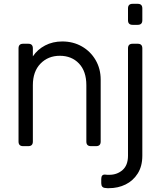

<svg xmlns="http://www.w3.org/2000/svg" viewBox="-20 -765 842 1005"><path d="M101 0Q77 0 77 -24V-512Q77 -536 101 -536H128Q152 -536 152 -512V-470Q176 -506 216 -527Q256 -548 306 -548Q363 -548 408.5 -522Q454 -496 480.5 -450.5Q507 -405 507 -348V-24Q507 0 483 0H456Q432 0 432 -24V-319Q432 -392 393.5 -432.5Q355 -473 293 -473Q232 -473 192 -432Q152 -391 152 -319V-24Q152 0 128 0ZM674 -635Q650 -635 650 -659V-721Q650 -745 674 -745H701Q725 -745 725 -721V-659Q725 -635 701 -635ZM550 220Q547 220 542 220Q537 220 532 219Q510 218 510 194V172Q510 147 531 149Q536 150 541.5 150Q547 150 552 150Q593 150 621.5 125Q650 100 650 50V-512Q650 -536 674 -536H701Q725 -536 725 -512V50Q725 105 701 143Q677 181 637.5 200.5Q598 220 550 220Z"/></svg>

Font: Pitagon Sans Text
Style: Regular
Weight: 400
Designer: Travis Tran
Foundry: Pitagon
Version: Version 1.001; ttfautohint (v1.8.4.7-5d5b);gftools[0.9.26]